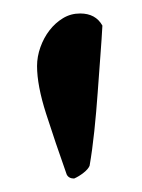

<svg xmlns="http://www.w3.org/2000/svg" viewBox="-20 -720 211 285"><path d="M99 -700Q122 -700 132 -682Q131 -663 129 -637Q127 -611 125 -582.5Q123 -554 120 -525.5Q117 -497 113 -474Q111 -469 104 -463.5Q97 -458 90 -455Q82 -455 79 -461Q62 -509 48.5 -551Q35 -593 35 -622Q35 -636 40 -650Q45 -664 53.5 -675Q62 -686 73.5 -693Q85 -700 99 -700Z"/></svg>

Font: Vermiglione SemiBold
Style: Regular
Weight: 600
Version: Version 1.000